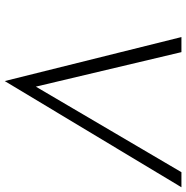

<svg xmlns="http://www.w3.org/2000/svg" viewBox="-8 -732 767 790"><g transform="rotate(90 375.0 -336.5)"><path d="M336 -101 688 -700H750L313 27L132 -700H194Z"/></g></svg>

Font: Renner* Light
Style: Light Italic
Weight: 300
Italic angle: -10°
Version: Version 003.000 ; ttfautohint (v0.97) -l 8 -r 50 -G 200 -x 1